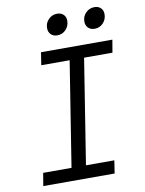

<svg xmlns="http://www.w3.org/2000/svg" viewBox="-99 -992 798 1060"><g transform="rotate(-10 300.0 -462.0)"><path d="M456 0H56L68 -72H227L320 -659H161L172 -730H572L560 -659H401L308 -72H467ZM228 -855Q228 -884 248 -904Q268 -924 296 -924Q318 -924 331.5 -911Q345 -898 345 -877Q345 -847 325.5 -826.5Q306 -806 278 -806Q255 -806 241.5 -819.5Q228 -833 228 -855ZM437 -855Q437 -884 457 -904Q477 -924 505 -924Q527 -924 540.5 -911Q554 -898 554 -877Q554 -847 534.5 -826.5Q515 -806 487 -806Q464 -806 450.5 -819.5Q437 -833 437 -855Z"/></g></svg>

Font: JetBrains Mono Semi Light
Style: Italic
Weight: 350
Italic angle: -9°
Monospace: yes
Designer: Philipp Nurullin, Konstantin Bulenkov
Foundry: JetBrains
Version: 2.002